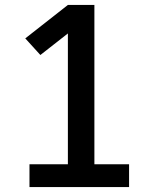

<svg xmlns="http://www.w3.org/2000/svg" viewBox="-20 -755 640 775"><path d="M99 0V-92H254V-620L143 -533L82 -600L254 -735H361V-92H501V0Z"/></svg>

Font: Iosevka SS04 Semibold Extended
Style: Regular
Weight: 600
Width: 7
Monospace: yes
Designer: Belleve Invis
Foundry: Belleve Invis
Version: Version 19.0.0; ttfautohint (v1.8.4)